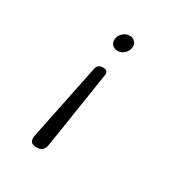

<svg xmlns="http://www.w3.org/2000/svg" viewBox="-175 -687 949 1004"><g transform="rotate(30 300.0 -185.0)"><path d="M243 -314Q246 -331 255.5 -338.5Q265 -346 281 -346Q298 -346 305 -338.5Q312 -331 309 -314L238 144Q235 167 222.5 178.5Q210 190 187 190Q164 190 154.5 178.5Q145 167 149 144ZM260 -510Q264 -531 281 -545.5Q298 -560 319 -560Q340 -560 352.5 -545.5Q365 -531 361 -509Q357 -488 340 -473.5Q323 -459 302 -459Q281 -459 268.5 -473.5Q256 -488 260 -510Z"/></g></svg>

Font: Maple Mono NL ExtraLight
Style: Italic
Weight: 275
Italic angle: -10°
Monospace: yes
Designer: subframe7536
Version: Version 7.000